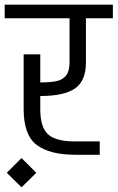

<svg xmlns="http://www.w3.org/2000/svg" viewBox="-30 -661 502 820"><path d="M0 0ZM142 -251V-195Q142 -117 175.5 -87Q209 -57 290 -57H396V0H290Q184 0 127.5 -41.5Q71 -83 71 -195V-429H142V-309H143Q187 -309 213 -315Q239 -321 253 -339.5Q267 -358 267 -395V-583H-10V-641H452V-583H337V-395Q337 -315 290 -283Q243 -251 143 -251ZM-1 77 62 14 125 77 62 139Z"/></svg>

Font: Biryani Light
Style: Regular
Weight: 300
Designer: Dan Reynolds and Mathieu Réguer
Foundry: Dan Reynolds and Mathieu Réguer
Version: Version 1.004; ttfautohint (v1.1) -l 5 -r 5 -G 72 -x 0 -D la